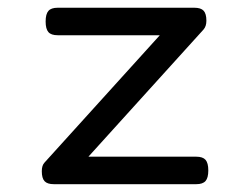

<svg xmlns="http://www.w3.org/2000/svg" viewBox="-20 -471 640 491"><path d="M512.7 -35.2Q512.7 -16.1 505.6 -8.1Q498.5 0 481.9 0H161.6H117.7Q101.1 0 94 -7.6Q86.9 -15.1 86.9 -33.2Q86.9 -47.9 93.8 -55.2L388.7 -380.9H127.4Q110.8 -380.9 103.8 -388.9Q96.7 -397 96.7 -416Q96.7 -435.1 103.8 -443.1Q110.8 -451.2 127.4 -451.2H434.1H477.1Q493.7 -451.2 500.7 -443.6Q507.8 -436 507.8 -418Q507.8 -403.8 500.5 -395.5L206.1 -70.3H481.9Q498.5 -70.3 505.6 -62.3Q512.7 -54.2 512.7 -35.2Z"/></svg>

Font: Courier Prime Code
Style: Regular
Weight: 400
Designer: Alan Dague-Greene
Foundry: Quote-Unquote Apps
Version: Version 3.0318